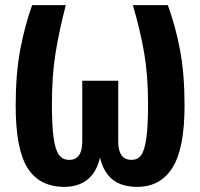

<svg xmlns="http://www.w3.org/2000/svg" viewBox="-20 -712 778 747"><path d="M698 -301Q698 -134 651 -59.5Q604 15 514 15Q454 15 418.5 -13Q383 -41 369 -99Q356 -42 320.5 -13.5Q285 15 230 15Q134 15 87.5 -58Q41 -131 41 -301Q41 -424 58.5 -517.5Q76 -611 105 -692H236Q210 -592 196 -505Q182 -418 182 -308Q182 -223 188.5 -176Q195 -129 209.5 -109.5Q224 -90 249 -90Q300 -90 300 -161V-398H440V-161Q440 -90 492 -90Q515 -90 528.5 -107.5Q542 -125 549 -172Q556 -219 556 -307Q556 -418 541 -505.5Q526 -593 497 -692H633Q663 -610 680.5 -517Q698 -424 698 -301Z"/></svg>

Font: Fira Sans Extra Condensed SemiBold
Style: Regular
Weight: 600
Width: 1
Designer: Carrois Corporate & Edenspiekermann AG
Foundry: Carrois Corporate GbR & Edenspiekermann AG
Version: Version 4.203